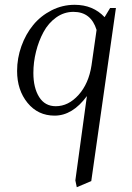

<svg xmlns="http://www.w3.org/2000/svg" viewBox="-20 -472 548 795"><path d="M50.8 -178.2Q50.8 -231 68.6 -280.8Q86.4 -330.6 117.4 -368.4Q148.4 -406.2 193.4 -429.2Q238.3 -452.1 289.1 -452.1Q365.2 -452.1 413.1 -400.9L436 -439H460L357.9 277.8L297.9 303.2L292 274.9L339.8 -74.2Q280.3 6.8 206.1 6.8Q137.2 6.8 94 -46.1Q50.8 -99.1 50.8 -178.2ZM118.2 -169.9Q118.2 -108.4 142.1 -70.3Q166 -32.2 210.9 -32.2Q263.2 -32.2 305.2 -78.9Q347.2 -125.5 358.9 -201.2L379.9 -348.1Q356.9 -422.9 284.2 -422.9Q245.1 -422.9 212.6 -399.7Q180.2 -376.5 160.2 -339.4Q140.1 -302.2 129.2 -258.3Q118.2 -214.4 118.2 -169.9Z"/></svg>

Font: Dihjauti S
Style: Italic
Weight: 400
Italic angle: -9°
Designer: T. Christopher White
Version: Version 3.0.0